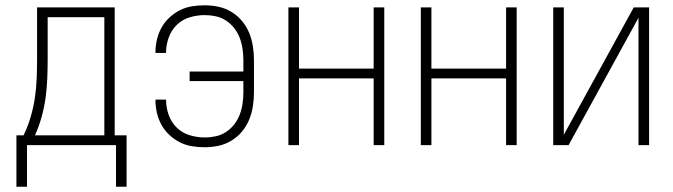

<svg xmlns="http://www.w3.org/2000/svg" viewBox="-20 -548 2540 725"><path d="M42 157V-37H69Q85 -70 95.5 -105.5Q106 -141 111.5 -177.5Q117 -214 118.5 -251Q120 -288 120 -325V-520H413V-37H458V157H418V0H82V157ZM374 -37V-483H160V-325Q160 -288 158.5 -251Q157 -214 152 -178Q147 -142 137 -106Q127 -70 112 -37Z M753 8Q728 8 704 4Q680 0 658.5 -11Q637 -22 619 -39Q601 -56 589.5 -77Q578 -98 572.5 -122Q567 -146 567 -170Q567 -171 567 -171Q567 -171 567 -172H607Q607 -172 607 -171.5Q607 -171 607 -171Q607 -142 617 -114Q627 -86 647.5 -66Q668 -46 696 -37.5Q724 -29 753 -29Q774 -29 795 -33.5Q816 -38 834 -50Q852 -62 865 -79Q878 -96 885.5 -116Q893 -136 896 -157.5Q899 -179 899 -200V-242H696V-278H899V-320Q899 -341 896 -362.5Q893 -384 885.5 -404Q878 -424 865 -441Q852 -458 834 -470Q816 -482 795 -486.5Q774 -491 753 -491Q724 -491 696 -482.5Q668 -474 647.5 -454Q627 -434 617 -406Q607 -378 607 -349Q607 -349 607 -348.5Q607 -348 607 -348H567Q567 -349 567 -349Q567 -349 567 -350Q567 -374 572.5 -398Q578 -422 589.5 -443Q601 -464 619 -481Q637 -498 658.5 -509Q680 -520 704 -524Q728 -528 753 -528Q779 -528 805 -522.5Q831 -517 854 -503Q877 -489 894 -468.5Q911 -448 921 -423.5Q931 -399 935 -372.5Q939 -346 939 -320V-200Q939 -174 935 -147.5Q931 -121 921 -96.5Q911 -72 894 -51.5Q877 -31 854 -17Q831 -3 805 2.5Q779 8 753 8Z M1069 0V-520H1109V-289H1391V-520H1431V0H1391V-252H1109V0Z M1569 0V-520H1609V-289H1891V-520H1931V0H1891V-252H1609V0Z M2069 0V-520H2109V-39L2373 -520H2431V0H2391V-481L2127 0Z"/></svg>

Font: Iosevka SS04 Extralight
Style: Regular
Weight: 200
Monospace: yes
Designer: Belleve Invis
Foundry: Belleve Invis
Version: Version 19.0.0; ttfautohint (v1.8.4)